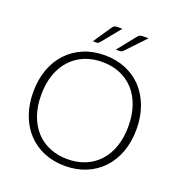

<svg xmlns="http://www.w3.org/2000/svg" viewBox="-158 -1039 1107 1179"><g transform="rotate(20 396.0 -449.0)"><path d="M733 -354Q733 -272 708.5 -205.2Q684 -138.5 639.5 -91.2Q595 -44 532.8 -18.2Q470.5 7.5 395.5 7.5Q320.5 7.5 258.5 -18.2Q196.5 -44 152 -91.2Q107.5 -138.5 83 -205.2Q58.5 -272 58.5 -354Q58.5 -435.5 83 -502.2Q107.5 -569 152 -616.2Q196.5 -663.5 258.5 -689.5Q320.5 -715.5 395.5 -715.5Q470.5 -715.5 532.8 -689.8Q595 -664 639.5 -616.5Q684 -569 708.5 -502.2Q733 -435.5 733 -354ZM680 -354Q680 -428 659.5 -487Q639 -546 601.5 -587Q564 -628 511.5 -649.8Q459 -671.5 395.5 -671.5Q332.5 -671.5 280 -649.8Q227.5 -628 189.8 -587Q152 -546 131.2 -487Q110.5 -428 110.5 -354Q110.5 -279.5 131.2 -220.8Q152 -162 189.8 -121Q227.5 -80 280 -58.5Q332.5 -37 395.5 -37Q459 -37 511.5 -58.5Q564 -80 601.5 -121Q639 -162 659.5 -220.8Q680 -279.5 680 -354ZM440.5 -905 338 -779.5Q334 -775 329.8 -773Q325.5 -771 319.5 -771H296L376 -889Q381.5 -897.5 388.8 -901.2Q396 -905 408 -905ZM611.5 -905 492.5 -779.5Q483.5 -771 472.5 -771H446.5L540.5 -889Q547.5 -897.5 554.5 -901.2Q561.5 -905 573.5 -905Z"/></g></svg>

Font: Lato 2
Style: Regular
Weight: 300
Designer: Lukasz Dziedzic with Adam Twardoch and Botio Nikoltchev
Foundry: tyPoland Lukasz Dziedzic
Version: Version 2.015; 2015-08-06; http://www.latofonts.com/